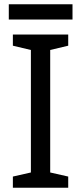

<svg xmlns="http://www.w3.org/2000/svg" viewBox="-20 -875 379 895"><path d="M298 0H40V-52L124 -71V-642L40 -662V-714H298V-662L214 -642V-71L298 -52ZM318 -855V-784H21V-855Z"/></svg>

Font: Noto Sans Tangsa
Style: Regular
Weight: 400
Designer: David Williams
Foundry: Google LLC
Version: Version 1.504